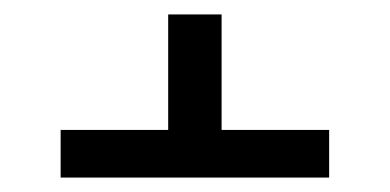

<svg xmlns="http://www.w3.org/2000/svg" viewBox="-20 -553 540 266"><path d="M436 -307H64V-373H213V-533H287V-373H436Z"/></svg>

Font: Iosevka Term Curly
Style: Regular
Weight: 400
Designer: Belleve Invis
Foundry: Belleve Invis
Version: Version 32.3.0